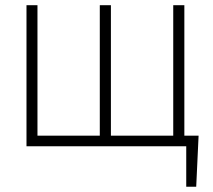

<svg xmlns="http://www.w3.org/2000/svg" viewBox="-20 -566 826 743"><path d="M748.5 -41 739.3 156.7H700.7V0H635.3V-41ZM82.5 -545.9H125V-41H366.2V-545.9H409.2V-41H650.4V-545.9H693.4V0H82.5Z"/></svg>

Font: Inter Tight ExtraLight
Style: Regular
Weight: 250
Designer: Rasmus Andersson
Foundry: rsms
Version: Version 3.004